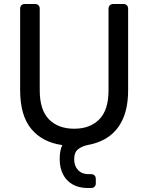

<svg xmlns="http://www.w3.org/2000/svg" viewBox="-20 -720 741 960"><path d="M418 220Q374.2 220 342.7 201.9Q311.2 183.8 294.9 151.3Q278.5 118.8 278.5 75.8Q278.5 52.4 281.9 35.3Q285.4 18.1 291.4 5.4Q192.2 -8.3 136.4 -75.3Q80.7 -142.4 80.7 -269.7V-676.3Q80.7 -687.3 87.1 -693.6Q93.4 -700 103.6 -700H155Q166 -700 172.4 -693.6Q178.7 -687.3 178.7 -676.3V-268Q178.7 -170.1 224.9 -123.2Q271 -76.4 351.1 -76.4Q430.3 -76.4 476.4 -123.2Q522.6 -170.1 522.6 -268V-676.3Q522.6 -687.3 529.3 -693.6Q536.1 -700 546.3 -700H597.7Q607.9 -700 614.2 -693.6Q620.6 -687.3 620.6 -676.3V-269.7Q620.6 -186.9 596.4 -129.8Q572.2 -72.8 527.2 -39.6Q482.2 -6.4 418.7 5Q388.2 11.4 369.6 26.9Q350.9 42.3 350.9 75.8Q350.9 109.7 370.3 130.3Q389.7 150.8 422 150.8H436.1Q446.2 150.8 452.6 157.2Q459 163.6 459 173.8V197.1Q459 207.3 452.6 213.6Q446.2 220 436.1 220Z"/></svg>

Font: Rubik Light
Style: Regular
Weight: 300
Designer: Hubert and Fischer
Foundry: Hubert and Fischer
Version: Version 2.300;gftools[0.9.30]